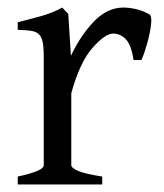

<svg xmlns="http://www.w3.org/2000/svg" viewBox="-20 -489 436 509"><path d="M355 -330H334Q328 -370 313.5 -385Q299 -400 280 -400Q259 -400 225.5 -362.5Q192 -325 169 -242V-51Q169 -44 187 -36Q205 -28 251 -21V0H27V-21Q60 -28 78 -35.5Q96 -43 96 -51V-335Q96 -367 92.5 -380Q89 -393 84 -397Q78 -404 66.5 -406.5Q55 -409 27 -410V-430Q59 -438 89.5 -446.5Q120 -455 145 -469L161 -452L168 -341Q194 -396 229.5 -432.5Q265 -469 307 -469Q322 -469 340 -465Q358 -461 376 -451Q383 -447 380.5 -424.5Q378 -402 370.5 -375Q363 -348 355 -330Z"/></svg>

Font: ChillKai
Style: Regular
Weight: 400
Designer: ChillType
Foundry: 寒蝉字型
Version: Version 2.000